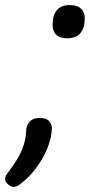

<svg xmlns="http://www.w3.org/2000/svg" viewBox="-49 -552 382 752"><path d="M214 -402Q185 -402 171 -416Q157 -430 157 -455Q157 -492 173.5 -512Q190 -532 224 -532Q254 -532 268.5 -518Q283 -504 283 -480Q283 -443 266 -422.5Q249 -402 214 -402ZM4 180Q-6 180 -17.5 170Q-29 160 -29 150Q-29 145 -27.5 140Q-26 135 -22 130Q6 93 22 65Q38 37 45.5 10.5Q53 -16 54 -46Q56 -65 69 -77.5Q82 -90 107 -90Q131 -90 142.5 -78.5Q154 -67 154 -50Q154 -17 138.5 23.5Q123 64 95.5 102Q68 140 33 167Q25 174 17.5 177Q10 180 4 180Z"/></svg>

Font: Playwrite DK Loopet
Style: Regular
Weight: 400
Designer: Veronika Burian, José Scaglione
Foundry: TypeTogether
Version: Version 1.002